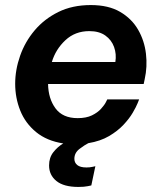

<svg xmlns="http://www.w3.org/2000/svg" viewBox="-20 -560 638 759"><path d="M290 179Q232 179 203 155.5Q174 132 174 94Q174 63 191 41.5Q208 20 230 7Q165 -3 122.5 -38Q80 -73 60 -123Q40 -173 40 -229Q40 -284 59.5 -339.5Q79 -395 117 -440Q155 -485 210.5 -512.5Q266 -540 339 -540Q409 -540 455 -513Q501 -486 526 -442.5Q551 -399 557 -347.5Q563 -296 552 -247L548 -228H170Q171 -170 199.5 -131.5Q228 -93 287 -93Q321 -93 343.5 -104Q366 -115 379.5 -130Q393 -145 398.5 -156Q404 -167 404 -167H530Q530 -167 524 -152Q518 -137 504.5 -114Q491 -91 468 -66.5Q445 -42 411 -22Q377 -2 329 6Q315 13 294.5 28.5Q274 44 274 68Q274 83 285.5 92.5Q297 102 322 102Q335 102 346 99.5Q357 97 357 97L341 173Q341 173 327 176Q313 179 290 179ZM185 -315H436Q441 -346 431 -374Q421 -402 396.5 -419.5Q372 -437 333 -437Q277 -437 238.5 -401Q200 -365 185 -315Z"/></svg>

Font: Be Vietnam Pro SemiBold
Style: Italic
Weight: 600
Italic angle: -12°
Designer: Lam Bao, Tony Le, Vietanh Nguyen
Foundry: Yellow Type Foundry
Version: Version 1.002; ttfautohint (v1.8.3)